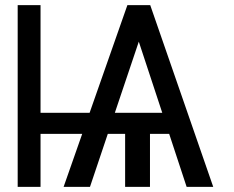

<svg xmlns="http://www.w3.org/2000/svg" viewBox="-20 -727 909 747"><path d="M137.7 -288.1H328.6L475.6 -707H564.5L809.6 0H706.1L638.2 -206.1H563.5V0H466.8V-206.1H399.4L330.1 0H227.5L299.8 -206.1H137.7V0H48.8V-707H137.7ZM611.3 -288.1 520 -564.9 426.8 -288.1Z"/></svg>

Font: Pretendard GOV
Style: Regular
Weight: 400
Designer: Base glyphs from Inter by Rasmus Andersson; Hangeul glyphs from Noto Sans CJK(Source Han Sans) by Jang Soo-young and Kan
Foundry: Kil Hyung-jin
Version: Version 1.309